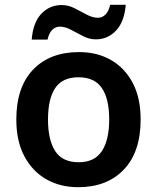

<svg xmlns="http://www.w3.org/2000/svg" viewBox="-20 -770 654 800"><path d="M566 -272Q566 -137 496 -63.5Q426 10 306 10Q231 10 173 -23Q115 -56 81.5 -119Q48 -182 48 -272Q48 -407 118 -480Q188 -553 309 -553Q385 -553 442.5 -520Q500 -487 533 -424.5Q566 -362 566 -272ZM180 -272Q180 -187 210 -140.5Q240 -94 308 -94Q374 -94 404.5 -140.5Q435 -187 435 -272Q435 -358 404.5 -403Q374 -448 307 -448Q240 -448 210 -403Q180 -358 180 -272ZM112 -605Q118 -677 152.5 -713Q187 -749 237 -749Q265 -749 291 -735.5Q317 -722 341.5 -709Q366 -696 388 -696Q406 -696 419.5 -709.5Q433 -723 439 -750H504Q498 -679 463.5 -642.5Q429 -606 379 -606Q353 -606 327 -619Q301 -632 276.5 -645.5Q252 -659 229 -659Q211 -659 197.5 -645.5Q184 -632 178 -605Z"/></svg>

Font: Noto Sans Adlam Unjoined SemiBold
Style: Regular
Weight: 600
Version: Version 3.001